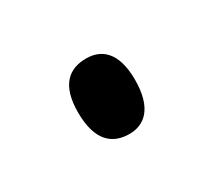

<svg xmlns="http://www.w3.org/2000/svg" viewBox="-43 -486 293 260"><g transform="rotate(-30 103.5 -356.0)"><path d="M103 -297C126 -297 146 -312 146 -357C146 -401 126 -415 103 -415C77 -415 57 -401 57 -357C57 -312 77 -297 103 -297Z"/></g></svg>

Font: Noto Serif Display ExtraCondensed
Style: Regular
Weight: 400
Width: 2
Designer: Monotype Design Team
Foundry: Monotype Imaging Inc.
Version: Version 2.009